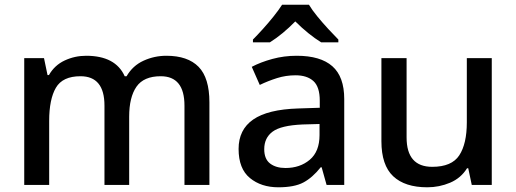

<svg xmlns="http://www.w3.org/2000/svg" viewBox="-20 -786 2193 816"><path d="M687 -549Q778 -549 824 -502Q870 -455 870 -351V0H764V-337Q764 -462 663 -462Q591 -462 560 -417.5Q529 -373 529 -290V0H424V-337Q424 -462 322 -462Q246 -462 217.5 -413Q189 -364 189 -272V0H83V-539H167L182 -467H188Q212 -509 255 -529Q298 -549 346 -549Q471 -549 510 -462H518Q544 -507 590 -528Q636 -549 687 -549Z M1241 -549Q1342 -549 1392.5 -504.5Q1443 -460 1443 -365V0H1368L1347 -75H1343Q1308 -31 1269.5 -10.5Q1231 10 1163 10Q1090 10 1042 -29.5Q994 -69 994 -153Q994 -235 1056 -278Q1118 -321 1247 -325L1339 -328V-358Q1339 -417 1312 -441.5Q1285 -466 1236 -466Q1195 -466 1157 -454Q1119 -442 1084 -425L1050 -502Q1088 -522 1137.5 -535.5Q1187 -549 1241 -549ZM1266 -257Q1174 -253 1138.5 -226.5Q1103 -200 1103 -152Q1103 -110 1128 -91Q1153 -72 1193 -72Q1255 -72 1296.5 -107Q1338 -142 1338 -212V-259ZM1293 -766Q1306 -744 1328.5 -716.5Q1351 -689 1375.5 -662.5Q1400 -636 1418 -618V-606H1345Q1319 -622 1290.5 -645Q1262 -668 1235 -695Q1181 -640 1127 -606H1055V-618Q1074 -637 1097.5 -663Q1121 -689 1143 -716.5Q1165 -744 1179 -766Z M2070 -539V0H1985L1970 -71H1965Q1939 -29 1893 -9.5Q1847 10 1796 10Q1701 10 1651 -37Q1601 -84 1601 -186V-539H1708V-202Q1708 -77 1817 -77Q1900 -77 1932 -126Q1964 -175 1964 -266V-539Z"/></svg>

Font: Noto Sans Gurmukhi UI Medium
Style: Regular
Weight: 500
Designer: Jelle Bosma - Monotype Design Team
Foundry: Monotype Imaging Inc.
Version: Version 2.004; ttfautohint (v1.8.4.7-5d5b)